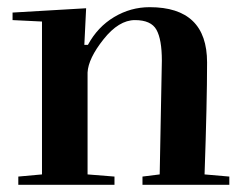

<svg xmlns="http://www.w3.org/2000/svg" viewBox="-20 -515 677 535"><path d="M425 -29 431 -346Q431 -405 416 -432Q401 -459 356 -459Q311 -459 268.5 -405.5Q226 -352 224 -313V-29L299 -23V0H31V-23L97 -29V-455L15 -459V-480L220 -492L215 -390H225Q252 -440 298 -467.5Q344 -495 397 -495Q557 -495 557 -341Q557 -230 550 -29L619 -23V0H377V-23Z"/></svg>

Font: Rufina
Style: Bold
Weight: 700
Designer: Martin Sommaruga
Foundry: Martin Sommaruga
Version: Version 1.001